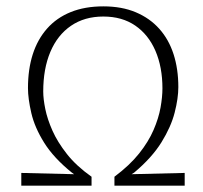

<svg xmlns="http://www.w3.org/2000/svg" viewBox="-20 -584 640 604"><path d="M47 0V-40L213 -36L206 -41Q149 -87 119 -135Q89 -183 78.5 -228.5Q68 -274 68 -307Q68 -366 83 -413Q98 -460 128 -494Q158 -528 202.5 -546Q247 -564 305 -564Q363 -564 407 -545.5Q451 -527 481 -493.5Q511 -460 526 -413.5Q541 -367 541 -310Q541 -275 529.5 -230Q518 -185 488 -136.5Q458 -88 402 -41L394 -36L561 -40V0H340V-28Q388 -64 417.5 -101Q447 -138 463 -175Q479 -212 485 -245.5Q491 -279 491 -306Q491 -373 469 -424Q447 -475 405.5 -503.5Q364 -532 305 -532Q246 -532 203.5 -503Q161 -474 138.5 -421Q116 -368 116 -296Q116 -273 122.5 -241Q129 -209 145 -173Q161 -137 190.5 -99.5Q220 -62 268 -28V0Z"/></svg>

Font: Alumni Sans Light
Style: Regular
Weight: 300
Version: Version 1.018